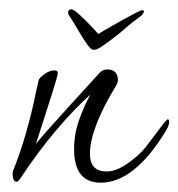

<svg xmlns="http://www.w3.org/2000/svg" viewBox="-20 -386 383 412"><path d="M133 -366Q138 -366 150 -355Q162 -344 174.5 -331Q187 -318 191 -313Q197 -317 211 -325Q225 -333 241 -342Q257 -351 269.5 -357.5Q282 -364 285 -364Q291 -364 288 -359Q287 -356 284 -353Q262 -337 247 -323.5Q232 -310 201 -288Q194 -283 189 -281Q184 -279 182 -279Q179 -279 176.5 -280.5Q174 -282 169 -288Q157 -305 149 -319Q141 -333 127 -355Q126 -357 126 -361Q128 -366 133 -366ZM196 6Q139 6 139 -66Q139 -98 149.5 -128Q160 -158 174 -183Q139 -152 100.5 -106.5Q62 -61 25 -5Q19 4 16 4Q7 4 7 -14Q7 -18 9 -22Q20 -49 31 -84.5Q42 -120 53 -168Q55 -178 57 -188Q59 -198 63 -214Q65 -220 77 -228Q87 -235 97 -235Q104 -235 104 -229Q104 -224 92 -186Q80 -148 57 -77Q63 -85 82 -106.5Q101 -128 132 -162L194 -230Q201 -237 210 -237Q233 -237 233 -214Q233 -209 229 -202Q173 -110 173 -56Q173 -18 209 -18Q235 -18 269 -47Q283 -58 293.5 -71.5Q304 -85 316 -101Q337 -130 340 -130Q343 -130 343 -124Q343 -118 337 -107Q269 6 196 6Z"/></svg>

Font: Corinthia
Style: Regular
Weight: 400
Designer: Robert E. Leuschke
Foundry: Robert E. Leuschke
Version: Version 1.013; ttfautohint (v1.8.3)